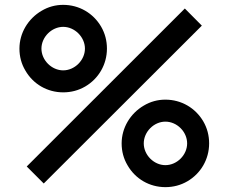

<svg xmlns="http://www.w3.org/2000/svg" viewBox="-20 -755 940 790"><path d="M240 -375C272.5 -375 303 -383 330.5 -399C385.5 -431 420 -489.5 420 -555C420 -587.5 412 -618 396 -645.5C363.5 -701 305.5 -735 240 -735C208.5 -735 178.5 -727 151 -710.5C95.5 -678 60 -619 60 -555C60 -522.5 68 -492 84.5 -464.5C116.5 -409 174.5 -375 240 -375ZM810.5 -649.5 740.5 -720 90 -70 160 0ZM240 -465.5C192.5 -465.5 150.5 -507.5 150.5 -555C150.5 -602.5 192.5 -644.5 240 -644.5C287.5 -644.5 329.5 -602.5 329.5 -555C329.5 -507.5 287.5 -465.5 240 -465.5ZM660.5 15C693 15 723.5 7 751 -9C806 -41 840.5 -99.5 840.5 -165C840.5 -197.5 832.5 -228 816.5 -255.5C784 -311 726 -345 660.5 -345C629 -345 599 -337 571.5 -320.5C516 -288 480.5 -229 480.5 -165C480.5 -132.5 488.5 -102 505 -74.5C537 -19 595 15 660.5 15ZM660.5 -75.5C613 -75.5 571.5 -117.5 571.5 -165C571.5 -212.5 613 -254.5 660.5 -254.5C708.5 -254.5 750 -212.5 750 -165C750 -117.5 708.5 -75.5 660.5 -75.5Z"/></svg>

Font: Vela Sans SemBd
Style: Regular
Weight: 600
Designer: Principal design: Mikhail Sharanda - project Manrope.
Design modification: Ravid Balaliev
Foundry: Mikhail Sharanda
Version: Version 1.001